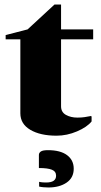

<svg xmlns="http://www.w3.org/2000/svg" viewBox="-20 -590 447 849"><path d="M230 10Q158 10 114 -16Q70 -42 70 -89V-416H5V-435L102 -460L221 -570H250V-460H392V-416H250V-120Q250 -94 271.5 -82Q293 -70 322 -70Q340 -70 353.5 -72Q367 -74 382 -77L385 -75V-53Q365 -28 320.5 -9Q276 10 230 10ZM194 239Q184 239 172.5 238Q161 237 153 235V214Q161 216 170 216.5Q179 217 184 217Q228 217 228 187Q228 168 209.5 160.5Q191 153 152 153V95Q152 86 160.5 80Q169 74 192 74Q247 74 276.5 96Q306 118 306 156Q306 196 274.5 217.5Q243 239 194 239Z"/></svg>

Font: Spectral ExtraBold
Style: Regular
Weight: 800
Designer: Jean-Baptiste Levee
Foundry: Production Type
Version: Version 2.001